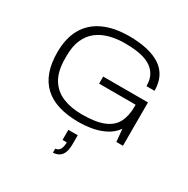

<svg xmlns="http://www.w3.org/2000/svg" viewBox="-214 -886 1335 1366"><g transform="rotate(30 453.5 -203.0)"><path d="M452 12Q262 12 167.5 -76.5Q73 -165 73 -343Q73 -459 118 -538Q163 -617 250 -657.5Q337 -698 461 -698Q543 -698 608 -683Q673 -668 718 -638Q763 -608 786 -561.5Q809 -515 809 -451H743Q743 -508 720.5 -544.5Q698 -581 659 -602Q620 -623 569 -631Q518 -639 461 -639Q394 -639 336 -624Q278 -609 234.5 -575.5Q191 -542 167 -487.5Q143 -433 143 -355V-332Q143 -228 181 -165.5Q219 -103 287 -75Q355 -47 445 -47Q557 -47 622 -73.5Q687 -100 714.5 -152.5Q742 -205 742 -280V-298H442V-356H810V0H756L746 -103Q717 -61 670 -35.5Q623 -10 566.5 1Q510 12 452 12ZM403 292V259Q428 256 440 236Q452 216 452 179H417V96H494V168Q494 208 484.5 235Q475 262 454.5 276Q434 290 403 292Z"/></g></svg>

Font: Archivo SemiExpanded ExtraLight
Style: Regular
Weight: 250
Width: 6
Designer: Hector Gatti
Foundry: Omnibus-Type
Version: Version 2.001